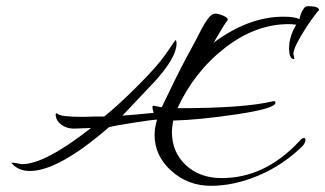

<svg xmlns="http://www.w3.org/2000/svg" viewBox="-20 -525 1052 621"><path d="M477 -183 503 -178Q557 -291 580 -333Q603 -375 612.5 -393.5Q622 -412 631.5 -430.5Q641 -449 653 -465Q665 -481 675.5 -481Q686 -481 701.5 -474.5Q717 -468 717 -461Q705 -446 671 -387Q784 -471 897 -471Q934 -471 948 -463Q949 -465 950.5 -471Q952 -477 953 -480Q962 -501 970 -504Q973 -505 977 -505Q1012 -505 1012 -492Q1010 -492 989.5 -464Q969 -436 949 -401Q929 -366 929 -351L932 -336Q932 -334 930 -334Q915 -334 915 -370Q915 -406 938 -445Q926 -447 914 -447Q807 -447 708 -370.5Q609 -294 554 -175Q773 -175 865 -198Q871 -198 871 -193Q871 -174 747 -155.5Q623 -137 540 -135Q536 -109 536 -99Q536 -33 581 9Q626 51 697 51Q835 51 945 -65Q957 -79 962.5 -79Q968 -79 968 -72Q968 -65 960 -54Q896 9 816.5 42.5Q737 76 662.5 76Q588 76 534 27.5Q480 -21 480 -89Q480 -112 488 -138Q474 -138 411 -128Q348 -118 333 -114Q169 28 77 28Q38 28 17 2Q21 1 22 1L51 6Q125 6 273 -110V-111L219 -109Q195 -109 177.5 -122.5Q160 -136 160 -156L162 -158Q162 -159 163 -159L166 -157Q176 -147 249 -147L284 -148H317Q362 -184 426 -248Q490 -312 516 -350L547 -395Q551 -395 551 -384Q551 -339 480 -261L376 -151Q408 -153 477 -160Q473 -173 473 -178Q473 -183 477 -183Z"/></svg>

Font: Qwigley
Style: Regular
Weight: 400
Designer: Robert E. Leuschke
Foundry: Robert E. Leuschke
Version: Version 1.003